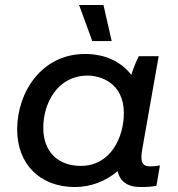

<svg xmlns="http://www.w3.org/2000/svg" viewBox="-20 -746 717 772"><path d="M545 6C568 6 588 5 609 1L623 -81C610 -78 598 -77 584 -77C551 -77 543 -96 552 -146L618 -520H538C527 -498 516 -471 508 -445C468 -497 404 -529 322 -529C148 -529 49 -376 49 -225C49 -88 139 6 281 6C345 6 405 -17 453 -58C462 -17 492 6 545 6ZM333 -442C381 -442 478 -415 478 -291C478 -197 427 -79 305 -79C212 -79 154 -137 154 -232C154 -330 210 -442 333 -442ZM351 -581H429L396 -726H298Z"/></svg>

Font: Fixel Display Medium
Style: Italic
Weight: 500
Italic angle: -10°
Designer: AlfaBravo + MacPaw
Foundry: Kyrylo Tkachov, Marchela Mozhyna, Serhii Makarenko, Maria Weinstein, Zakhar Kryvoshyya
Version: Version 1.210;Glyphs 3.2 (3217)